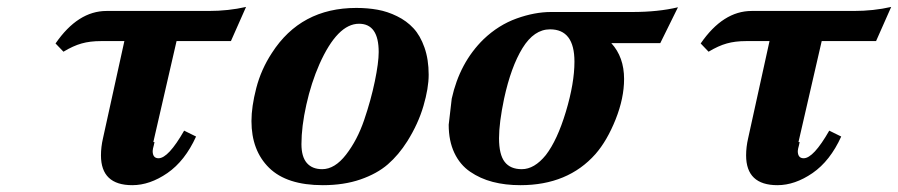

<svg xmlns="http://www.w3.org/2000/svg" viewBox="-20 -525 2605 557"><path d="M424.8 -112.8H428.2Q427.7 -109.4 426.3 -103.8Q424.8 -98.1 423.8 -94Q422.9 -89.8 422.9 -86.9Q422.9 -65.9 439.9 -65.9Q468.3 -65.9 514.2 -146L548.8 -128.9Q516.6 -58.1 465.6 -22.9Q414.6 12.2 363.8 12.2Q272.9 12.2 272.9 -74.2Q272.9 -98.6 278.8 -124L340.8 -405.8H272.9Q241.2 -405.8 216.8 -398.9Q192.4 -392.1 164.1 -375L141.1 -398.9Q206.1 -493.2 289.1 -493.2H585Q642.6 -493.2 693.8 -504.9L649.9 -405.8H492.2Z M854.5 -106.9Q854.5 -70.3 870.1 -52.2Q885.7 -34.2 914.6 -34.2Q951.2 -34.2 983.9 -76.4Q1016.6 -118.7 1036.4 -176.8Q1056.2 -234.9 1067.4 -289.1Q1078.6 -343.3 1078.6 -374Q1078.6 -456.1 1021.5 -456.1Q959 -456.1 906.7 -338.9Q882.8 -284.7 868.7 -221.2Q854.5 -157.7 854.5 -106.9ZM709.5 -173.8Q709.5 -215.3 723.4 -269.3Q737.3 -323.2 768.6 -371.1Q852.5 -502 1013.7 -502Q1046.4 -502 1075.2 -496.8Q1104 -491.7 1131.8 -478Q1159.7 -464.4 1179.4 -443.1Q1199.2 -421.9 1211.4 -387.2Q1223.6 -352.5 1223.6 -308.1Q1223.6 -269.5 1208.5 -217.8Q1193.4 -166 1161.6 -115.2Q1136.7 -75.7 1105.2 -48.3Q1073.7 -21 1025.6 -4.4Q977.5 12.2 916.5 12.2Q812 12.2 760.7 -38.1Q709.5 -88.4 709.5 -173.8Z M1442.4 -238.8Q1427.7 -168.5 1427.7 -124Q1427.7 -76.7 1444.1 -55.4Q1460.4 -34.2 1493.7 -34.2Q1530.3 -34.2 1563.5 -75.2Q1596.7 -118.2 1621.6 -200.9Q1646.5 -283.7 1646.5 -346.2Q1646.5 -439.9 1575.7 -439.9Q1529.3 -439.9 1495.8 -385.5Q1462.4 -331.1 1442.4 -238.8ZM1281.7 -163.1 1290.5 -238.8Q1313.5 -343.3 1382.8 -411.1Q1426.3 -452.6 1478.8 -471.4Q1531.2 -490.2 1578.6 -490.2H1814.5Q1889.2 -490.2 1946.8 -503.9L1895.5 -399.9H1753.4Q1790.5 -359.4 1790.5 -295.9Q1790.5 -240.2 1765.9 -178.5Q1741.2 -116.7 1707.5 -78.1Q1627.4 12.2 1489.7 12.2Q1445.8 12.2 1409.4 2.7Q1373 -6.8 1343.8 -26.9Q1314.5 -46.9 1298.1 -81.5Q1281.7 -116.2 1281.7 -163.1Z M2296.4 -112.8H2299.8Q2299.3 -109.4 2297.9 -103.8Q2296.4 -98.1 2295.4 -94Q2294.4 -89.8 2294.4 -86.9Q2294.4 -65.9 2311.5 -65.9Q2339.8 -65.9 2385.7 -146L2420.4 -128.9Q2388.2 -58.1 2337.2 -22.9Q2286.1 12.2 2235.4 12.2Q2144.5 12.2 2144.5 -74.2Q2144.5 -98.6 2150.4 -124L2212.4 -405.8H2144.5Q2112.8 -405.8 2088.4 -398.9Q2064 -392.1 2035.6 -375L2012.7 -398.9Q2077.6 -493.2 2160.6 -493.2H2456.5Q2514.2 -493.2 2565.4 -504.9L2521.5 -405.8H2363.8Z"/></svg>

Font: Linguistics Pro
Style: Bold Italic
Weight: 700
Italic angle: -12°
Designer: Stefan Peev, Context Ltd
Foundry: Stefan Peev, Context Ltd
Version: Version 001.000